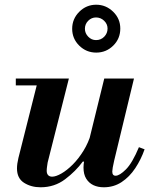

<svg xmlns="http://www.w3.org/2000/svg" viewBox="-20 -783 633 814"><path d="M152 11Q112 11 82 -8Q52 -27 52 -69Q52 -88 58 -113L143 -450H272L182 -94Q181 -87 179.5 -77Q178 -67 178 -59Q178 -47 184 -40.5Q190 -34 201 -34Q217 -34 240.5 -47.5Q264 -61 288.5 -85.5Q313 -110 334 -144Q355 -178 367 -219L338 -98H331Q301 -57 256 -23Q211 11 152 11ZM47 -421V-450H217V-421ZM420 11Q395 11 376 2Q357 -7 345.5 -25.5Q334 -44 334 -73Q334 -86 337 -102Q340 -118 349 -153L422 -450H548L464 -102Q460 -85 458 -73Q456 -61 456 -56Q456 -38 470 -38Q487 -38 514 -65Q541 -92 569 -159L593 -150Q578 -107 553.5 -70Q529 -33 495.5 -11Q462 11 420 11ZM388 -560Q346 -560 316 -589.5Q286 -619 286 -661Q286 -703 316 -733Q346 -763 388 -763Q429 -763 459.5 -733.5Q490 -704 490 -662Q490 -619 460 -589.5Q430 -560 388 -560ZM387 -613Q408 -613 422 -627.5Q436 -642 436 -662Q436 -681 421.5 -695Q407 -709 387 -709Q368 -709 354 -695Q340 -681 340 -661Q340 -642 354 -627.5Q368 -613 387 -613Z"/></svg>

Font: Libre Bodoni SemiBold
Style: Italic
Weight: 600
Italic angle: -13°
Version: Version 2.003